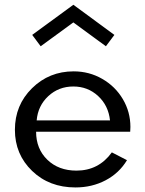

<svg xmlns="http://www.w3.org/2000/svg" viewBox="-20 -784 619 818"><path d="M43.5 -231Q43.5 -336.4 116.5 -408.2Q189.5 -480 293.9 -480Q359.9 -480 415.5 -448Q471.2 -416 503.4 -361.6Q535.6 -307.1 535.6 -243.2Q535.6 -235.4 534.7 -222.7H133.8Q133.8 -149.9 181.6 -103.5Q229.5 -57.1 305.7 -57.1Q400.4 -57.1 456.5 -134.8L521 -101.6Q487.8 -46.4 429.9 -15.9Q372.1 14.6 301.3 14.6Q189.9 14.6 116.7 -55.9Q43.5 -126.5 43.5 -231ZM136.2 -271H448.7Q441.9 -334.5 397.9 -375Q354 -415.5 292.5 -415.5Q230 -415.5 185.8 -374.5Q141.6 -333.5 136.2 -271ZM153.3 -586.9 117.2 -635.3 292.5 -763.7 467.3 -635.3 431.2 -586.9 292.5 -688.5Z"/></svg>

Font: Spartan MB Med
Style: Regular
Weight: 500
Designer: Matt Bailey, Mirko Velimirovic
Foundry: Matt Bailey
Version: Version 1.005